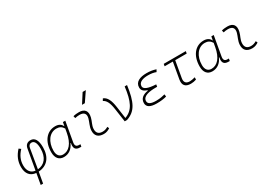

<svg xmlns="http://www.w3.org/2000/svg" viewBox="32 -1926 4625 3282"><g transform="rotate(-30 2344.0 -285.0)"><path d="M231 224.6 269 9.3C439.9 -1 540.5 -119.6 540.5 -315.4C540.5 -454.6 497.1 -527.3 413.1 -527.3C351.1 -527.3 311 -494.1 299.8 -430.2L229.5 -31.7C141.6 -41 91.3 -106.9 91.3 -213.4C91.3 -311 127 -394 204.1 -476.1L166.5 -503.9C83 -413.1 44.4 -319.3 44.4 -207C44.4 -79.1 107.9 0 222.2 8.8L184.1 224.6ZM276.4 -31.2 340.8 -415.5C348.1 -459.5 372.6 -482.4 407.7 -482.4C464.4 -482.4 493.7 -424.8 493.7 -314C493.7 -145.5 412.6 -42 276.4 -31.2Z M1037.1 -444.3H1034.7C1011.7 -495.6 964.8 -522.5 897.9 -522.5C730.5 -522.5 619.1 -381.3 619.1 -169.4C619.1 -55.2 673.8 10.3 770 10.3C864.7 10.3 940.4 -43.9 981.4 -139.6H989.7C968.8 -40.5 1000.5 4.9 1089.4 4.9H1112.8L1120.6 -40H1095.7C1039.1 -40 1018.1 -68.8 1029.3 -131.8L1097.2 -517.6H1050.3ZM896.5 -477.5C956.1 -477.5 998.5 -453.6 1029.8 -401.9L1016.1 -325.7C981.4 -130.9 892.1 -34.7 777.3 -34.7C707 -34.7 665.5 -84 665.5 -171.9C665.5 -346.2 758.3 -477.5 896.5 -477.5Z M1667 -66.9C1624 -43.9 1598.1 -35.2 1557.1 -35.2C1479.5 -35.2 1440.4 -77.1 1445.8 -157.7C1450.2 -225.6 1487.3 -275.4 1503.9 -345.2C1533.2 -463.4 1482.4 -527.3 1372.1 -527.3C1333.5 -527.3 1294.9 -524.4 1256.8 -513.7L1267.1 -471.2C1296.9 -479 1326.7 -482.4 1356.4 -482.4C1442.9 -482.4 1481 -438.5 1459.5 -355C1444.3 -293.5 1403.3 -226.1 1398.9 -153.3C1392.1 -46.4 1447.8 9.8 1557.6 9.8C1608.9 9.8 1646.5 -8.3 1682.1 -31.2ZM1480.5 -609.4H1536.1L1662.6 -794.9H1599.6Z M1971.7 0H2016.6C2201.2 -61 2273.4 -201.2 2315.9 -517.6H2269C2234.9 -238.3 2170.9 -103 2010.3 -43.9L1977.5 -276.9C1957.5 -419.9 1918.5 -499 1844.2 -527.3L1820.8 -487.8C1880.9 -461.9 1915.5 -390.6 1933.6 -262.2Z M2602.1 9.8C2678.7 9.8 2744.6 1.5 2796.4 -13.7L2790 -59.6C2746.1 -47.9 2694.3 -35.2 2613.8 -35.2C2510.7 -35.2 2459.5 -62 2459.5 -115.2C2459.5 -211.9 2589.8 -234.4 2719.2 -234.4H2747.1L2753.9 -278.3C2597.7 -285.6 2519.5 -317.9 2519.5 -374.5C2519.5 -454.1 2607.4 -482.4 2707.5 -482.4C2768.6 -482.4 2820.3 -474.1 2863.8 -456.5L2887.2 -499C2832.5 -518.1 2772 -527.3 2704.6 -527.3C2574.7 -527.3 2473.1 -485.8 2473.1 -377C2473.1 -323.2 2507.3 -286.6 2575.7 -266.1L2573.7 -255.9C2477.1 -241.2 2410.6 -193.8 2410.6 -105C2410.6 -27.8 2474.1 9.8 2602.1 9.8Z M3274.9 9.8C3311 9.8 3348.1 3.4 3383.3 -8.8L3384.8 -53.7C3341.3 -41.5 3304.7 -35.2 3277.8 -35.2C3203.6 -35.2 3171.9 -75.2 3185.1 -152.3L3241.7 -473.6H3468.3L3476.1 -517.6H3040.5L3032.7 -473.6H3194.8L3138.2 -152.3C3119.6 -45.9 3166.5 9.8 3274.9 9.8Z M3966.8 -444.3H3964.4C3941.4 -495.6 3894.5 -522.5 3827.6 -522.5C3660.2 -522.5 3548.8 -381.3 3548.8 -169.4C3548.8 -55.2 3603.5 10.3 3699.7 10.3C3794.4 10.3 3870.1 -43.9 3911.1 -139.6H3919.4C3898.4 -40.5 3930.2 4.9 4019 4.9H4042.5L4050.3 -40H4025.4C3968.8 -40 3947.8 -68.8 3959 -131.8L4026.9 -517.6H3980ZM3826.2 -477.5C3885.7 -477.5 3928.2 -453.6 3959.5 -401.9L3945.8 -325.7C3911.1 -130.9 3821.8 -34.7 3707 -34.7C3636.7 -34.7 3595.2 -84 3595.2 -171.9C3595.2 -346.2 3688 -477.5 3826.2 -477.5Z M4596.7 -66.9C4553.7 -43.9 4527.8 -35.2 4486.8 -35.2C4409.2 -35.2 4370.1 -77.1 4375.5 -157.7C4379.9 -225.6 4417 -275.4 4433.6 -345.2C4462.9 -463.4 4412.1 -527.3 4301.8 -527.3C4263.2 -527.3 4224.6 -524.4 4186.5 -513.7L4196.8 -471.2C4226.6 -479 4256.3 -482.4 4286.1 -482.4C4372.6 -482.4 4410.6 -438.5 4389.2 -355C4374 -293.5 4333 -226.1 4328.6 -153.3C4321.8 -46.4 4377.4 9.8 4487.3 9.8C4538.6 9.8 4576.2 -8.3 4611.8 -31.2Z"/></g></svg>

Font: Cascadia Code PL ExtraLight
Style: Italic
Weight: 200
Italic angle: -10°
Monospace: yes
Designer: Aaron Bell
Foundry: Saja Typeworks
Version: Version 2404.023